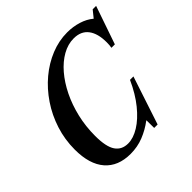

<svg xmlns="http://www.w3.org/2000/svg" viewBox="-193 -955 1148 1148"><g transform="rotate(-45 381.0 -381.0)"><path d="M283 10.5Q178 10.5 121.2 -54.8Q64.5 -120 64.5 -244Q64.5 -329 89.8 -407.5Q115 -486 159.8 -552.2Q204.5 -618.5 263.2 -667.8Q322 -717 389.8 -744.5Q457.5 -772 528 -772Q577 -772 621.5 -758.2Q666 -744.5 698 -717.5L733.5 -761.5H762.5L679 -519.5H650Q653.5 -537.5 653.5 -563Q653.5 -637.5 622.5 -678.2Q591.5 -719 530 -719Q481 -719 434 -692.5Q387 -666 346.2 -618.5Q305.5 -571 274.5 -507.8Q243.5 -444.5 226 -370.2Q208.5 -296 208.5 -216Q208.5 -124 235.8 -84Q263 -44 316 -44Q361 -44 410.8 -74.8Q460.5 -105.5 508 -164Q555.5 -222.5 593 -305.5H622L521 0H492L491.5 -64.5H489.5Q444.5 -30.5 393 -10Q341.5 10.5 283 10.5Z"/></g></svg>

Font: Libre Caslon Condensed
Style: Italic
Weight: 400
Italic angle: -22.583°
Designer: Pablo Impallari, Rodrigo Fuenzalida, Katja Schimmel, Ertekin Erdin
Foundry: Pablo Impallari, Rodrigo Fuenzalida
Version: Version 2.000;gftools[0.9.33]